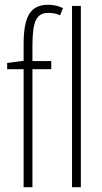

<svg xmlns="http://www.w3.org/2000/svg" viewBox="-20 -785 428 805"><path d="M195 -495V-529H116V-593C116 -694 132 -731 183 -731C199 -731 216 -728 232 -721L244 -751C227 -759 207 -765 182 -765C104 -765 79 -711 79 -598V-530L10 -521V-495H79V0H116V-495ZM319 0V-760H282V0Z"/></svg>

Font: Noto Sans ExtraCondensed ExtraLight
Style: Regular
Weight: 200
Width: 2
Designer: Monotype Design Team
Foundry: Monotype Imaging Inc.
Version: Version 2.013